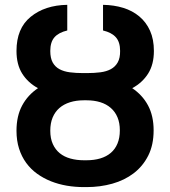

<svg xmlns="http://www.w3.org/2000/svg" viewBox="-20 -757 697 787"><path d="M135.7 -395.6Q94.5 -418 71 -455.3Q47.6 -492.5 47.6 -548.3Q47.6 -640.6 105.5 -687.9Q164.1 -735.8 255.7 -737.2V-632.1Q220.2 -623.6 203.1 -604Q186.1 -584.5 186.1 -548.3Q186.1 -518.8 196 -500.9Q206 -483 223.9 -473.4Q241.8 -463.8 266.5 -460.6Q291.2 -457.4 320.7 -457.4H336.6Q366.1 -457.4 391.2 -460.6Q416.2 -463.8 434.3 -473.5Q452.4 -483.3 462.5 -501.2Q472.7 -519.2 472.3 -548.3Q472.3 -584.5 455.1 -604Q437.9 -623.6 402.3 -632.1V-737.2Q447.1 -736.5 485.1 -724.8Q523.1 -713.1 551.1 -689.6Q579.2 -666.2 595 -631Q610.8 -595.9 610.8 -548.3Q610.8 -492.9 587.2 -455.4Q563.6 -418 522 -395.6Q563.9 -367.5 586.8 -324.8Q609.7 -282 609.7 -222.7Q609.7 -163 587.7 -119.3Q565.7 -75.6 528.1 -46.9Q490.4 -18.1 440.5 -4.1Q390.6 9.9 334.5 9.9H323.9Q288 9.9 253.7 4.1Q219.5 -1.8 188.7 -14Q158 -26.3 132.1 -44.9Q106.2 -63.6 87.4 -89.3Q68.5 -115.1 58.1 -147.9Q47.6 -180.8 47.6 -221.2Q47.6 -281.2 70.7 -324.4Q93.8 -367.5 135.7 -395.6ZM186.1 -221.2Q186.1 -189.3 196.6 -166.4Q207 -143.5 225.3 -128.7Q243.6 -114 268.8 -107.1Q294 -100.1 323.9 -100.1H334.5Q365.8 -100.1 391 -107.6Q416.2 -115.1 434.1 -130.3Q452.1 -145.6 461.6 -168.7Q471.2 -191.8 471.2 -222.7Q471.2 -253.2 461.6 -276.1Q452.1 -299 434.1 -314.6Q416.2 -330.3 391 -338.1Q365.8 -345.9 334.5 -345.9H323.9Q292.6 -345.9 267 -337.9Q241.5 -329.9 223.5 -314.3Q205.6 -298.7 195.8 -275.4Q186.1 -252.1 186.1 -221.2Z"/></svg>

Font: Inter P Semi Bold
Style: Regular
Weight: 600
Designer: Rasmus Andersson
Foundry: rsms
Version: Version 3.018;git-588b23468